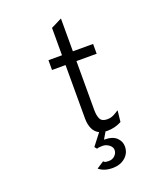

<svg xmlns="http://www.w3.org/2000/svg" viewBox="-171 -824 957 1160"><g transform="rotate(-20 308.0 -244.0)"><path d="M262 206 308 176Q314 183 321 184.5Q328 186 344 186Q365 186 381 171Q397 156 397 135Q397 116 378 101.5Q359 87 336 87Q311 87 300 92L288 77L346 2Q320 -10 307 -38Q294 -66 294 -105V-448H207V-511H294V-687L364 -722V-511H494V-448H364V-135Q364 -96 375 -75Q386 -54 419 -54Q441 -54 458 -62Q475 -70 496 -84L488 -11Q445 12 395 12Q387 12 384 11L358 55Q412 55 437.5 79Q463 103 463 136Q463 179 431 206.5Q399 234 350 234Q295 234 262 206Z"/></g></svg>

Font: Overpass Mono Light
Style: Regular
Weight: 300
Monospace: yes
Designer: Delve Withrington, Dave Bailey
Foundry: Delve Fonts
Version: Version 1.000;DELV;Overpass